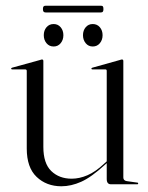

<svg xmlns="http://www.w3.org/2000/svg" viewBox="-20 -644 516 671"><path d="M353 -18.5V-75.5V-77.5V-396.5Q353 -398.5 352 -400Q351 -401.5 348 -401.5H302.5Q301 -401.5 300.2 -402.2Q299.5 -403 299.5 -404Q299.5 -405.5 300.5 -406.2Q301.5 -407 303 -407.5L399.5 -434.5Q403 -436 404.2 -436Q405.5 -436 407 -436Q409 -436 410 -434.5Q411 -433 411 -431V-23.5Q411 -18.5 414 -15.2Q417 -12 423 -11L458.5 -6Q461.5 -6 462.2 -5Q463 -4 463 -2.5Q463 -1.5 462.2 -0.8Q461.5 0 459.5 0H367.5Q360.5 0 356.8 -4.5Q353 -9 353 -18.5ZM73.5 -125V-396.5Q73.5 -398.5 72.2 -400Q71 -401.5 67.5 -401.5H22Q21 -401.5 20 -402.2Q19 -403 19 -404Q19 -405.5 20 -406.2Q21 -407 22.5 -407.5L120.5 -434.5Q123.5 -436 125 -436Q126.5 -436 127.5 -436Q129.5 -436 130.5 -434.5Q131.5 -433 131.5 -431V-130.5Q131.5 -73 159.2 -46.2Q187 -19.5 230.5 -19.5Q257.5 -19.5 285.5 -31.5Q313.5 -43.5 343.5 -71.5L359.5 -86L363 -83L346.5 -68Q299 -24.5 263.8 -8.8Q228.5 7 194.5 7Q142.5 7 108 -25.8Q73.5 -58.5 73.5 -125ZM167.5 -481.5Q152 -481.5 142.5 -493Q133 -504.5 133 -521Q133 -537.5 142.5 -548.8Q152 -560 167.5 -560Q182.5 -560 192 -548.8Q201.5 -537.5 201.5 -521Q201.5 -504.5 192 -493Q182.5 -481.5 167.5 -481.5ZM304 -481.5Q289 -481.5 279.5 -493Q270 -504.5 270 -521Q270 -537.5 279.5 -548.8Q289 -560 304 -560Q319.5 -560 329 -548.8Q338.5 -537.5 338.5 -521Q338.5 -504.5 329 -493Q319.5 -481.5 304 -481.5ZM130 -612.5Q130 -619 132.2 -621.5Q134.5 -624 139.5 -624H332.5Q337.5 -624 339.5 -621.8Q341.5 -619.5 341.5 -612Q341.5 -606 339.5 -603.2Q337.5 -600.5 332.5 -600.5H139.5Q134.5 -600.5 132.2 -603.2Q130 -606 130 -612.5Z"/></svg>

Font: Fraunces 120pt Light
Style: Regular
Weight: 300
Version: Version 1.000;[b76b70a41]